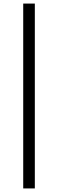

<svg xmlns="http://www.w3.org/2000/svg" viewBox="-20 -915 325 1075"><path d="M110 -895H175V140H110Z"/></svg>

Font: BLUETTI 2.0 Extralight
Style: Roman
Weight: 200
Designer: Stijn de Vries
Foundry: tokotype
Version: Version 2.005;October 31, 2023;FontCreator 14.0.0.2814 64-bi